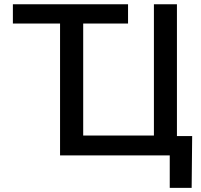

<svg xmlns="http://www.w3.org/2000/svg" viewBox="-20 -748 965 924"><path d="M42 -634.8V-727.5H596.2V-634.8ZM831.5 0H269V-727.5H380.4V-95.7H720.7V-727.5H831.5ZM796.9 156.2V0H758.8V-93.3H904.8L902.3 156.2Z"/></svg>

Font: Inter 16pt Medium
Style: Regular
Weight: 500
Version: Version 4.001;git-66647c0bb